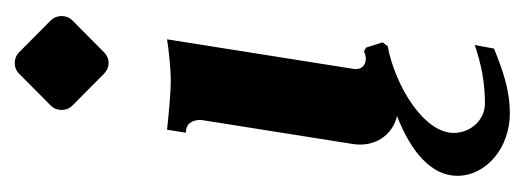

<svg xmlns="http://www.w3.org/2000/svg" viewBox="-236 -296 682 249"><g transform="rotate(-90 104.5 -171.0)"><path d="M42 -44.4C42 -20.8 56.6 -2 78.9 3.4C32.2 21.7 1.5 48.1 1.5 81.5C1.5 119.1 37.8 149.7 82.5 149.7C113.8 149.7 139.6 139.9 166.5 129.2L171.1 104.2C146.5 112.5 123.5 117.4 95.2 117.4C74.2 117.4 57.1 99.1 57.1 76.9C57.1 38.3 117.7 1.2 169.7 -8.8L174.6 -15.4L167.7 -36.9L163.1 -39.3C158 -37.6 156.2 -37.1 153.3 -37.1C145.5 -37.1 139.9 -42 139.9 -49.8C139.9 -50.8 139.9 -51.8 140.1 -52.7L178.5 -294.9C166.5 -292.7 138.4 -290 127 -290C107.9 -290 77.6 -293 61.3 -294.9L57.4 -270.5C68.1 -270.5 74 -263.7 74 -251L42.7 -53.7C42.2 -50.5 42 -47.4 42 -44.4ZM147.7 -370.6C152.6 -370.6 157.7 -372.6 161.6 -376.5L203.1 -417.7C207 -421.6 208.7 -426.8 208.7 -431.6C208.7 -436.5 207 -441.7 203.1 -445.6L161.6 -486.8C157.7 -490.7 152.6 -492.4 147.7 -492.4C142.8 -492.4 137.9 -490.7 134 -486.8L92.5 -445.6C88.6 -441.7 86.9 -436.5 86.9 -431.6C86.9 -426.8 88.6 -421.6 92.5 -417.7L134 -376.5C137.9 -372.6 142.8 -370.6 147.7 -370.6Z"/></g></svg>

Font: RisaltypS01
Style: Medium
Weight: 500
Italic angle: -9°
Designer: gluk
Foundry: gluk
Version: Version 0.24